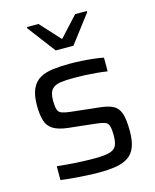

<svg xmlns="http://www.w3.org/2000/svg" viewBox="-112 -811 723 896"><g transform="rotate(-15 249.5 -363.5)"><path d="M255.6 8Q227.5 8 194.1 6.2Q160.7 4.5 128.8 1.7Q96.8 -1.1 71.2 -4.6V-71.3Q94.8 -69 117.2 -67Q139.5 -65 161.8 -63.7Q184 -62.5 205.9 -61.7Q227.9 -61 251.2 -61Q302.6 -61 326.6 -68.7Q350.5 -76.4 357.9 -94.2Q365.2 -111.9 365.2 -140.6Q365.2 -174.1 359.9 -188.9Q354.5 -203.7 340.7 -208.3Q326.9 -213 300.2 -216L167.9 -230.5Q121.2 -236.1 96.9 -251.6Q72.7 -267.1 63.9 -296.1Q55.2 -325.1 55.2 -368.7Q55.2 -419.2 69.1 -449.2Q82.9 -479.3 109 -494.1Q135.1 -508.9 172.2 -513.5Q209.3 -518 254.7 -518Q281 -518 310.2 -516.2Q339.4 -514.5 367.1 -511.4Q394.7 -508.4 415.2 -503.8V-437.7Q389.4 -441.6 362.6 -444Q335.7 -446.5 308.4 -447.8Q281.1 -449 253.5 -449Q214.7 -449 187.8 -444.9Q161 -440.8 147.3 -424.7Q133.7 -408.7 133.7 -371.8Q133.7 -342.7 138.5 -328.4Q143.3 -314 157 -308.7Q170.7 -303.3 196.4 -300.3L334 -285.2Q374.5 -281.2 398.2 -269.7Q422 -258.1 432.6 -229.3Q443.2 -200.4 443.2 -142.2Q443.2 -94.4 431.5 -64.8Q419.9 -35.1 396 -19.3Q372.1 -3.5 337 2.3Q302 8 255.6 8ZM206.4 -594.6 104.8 -728.8V-734.8H160.6L248.9 -638.2L337.8 -734.8H394.1V-728.8L292 -594.6Z"/></g></svg>

Font: Saira Thin
Style: Regular
Weight: 100
Designer: Hector Gatti with collaboration of the Omnibus-Type team
Foundry: Omnibus-Type
Version: Version 1.101